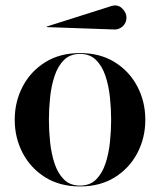

<svg xmlns="http://www.w3.org/2000/svg" viewBox="-20 -661 576 691"><path d="M388.2 -555 149.2 -563.4 147.9 -565.4 378.2 -638.4Q402.2 -646.9 418.8 -631.5Q435.2 -616.1 435.2 -597.4Q435.2 -578.6 421.1 -565.9Q407 -553.2 388.2 -555ZM33 -230Q33 -295 61.6 -349.6Q90.1 -404.1 142.8 -437.1Q195.5 -470 268 -470Q340.5 -470 393.2 -437.1Q445.9 -404.1 474.4 -349.6Q503 -295 503 -230Q503 -165 474.4 -110.4Q445.9 -55.9 393.2 -22.9Q340.5 10 268 10Q195.5 10 142.8 -22.9Q90.1 -55.9 61.6 -110.4Q33 -165 33 -230ZM156 -230Q156 -191 160.3 -149.5Q164.6 -108 176.4 -72.5Q188.1 -37 210.2 -15Q232.4 7 268 7Q303.6 7 325.8 -15Q347.9 -37 359.6 -72.5Q371.4 -108 375.7 -149.5Q380 -191 380 -230Q380 -269 375.7 -310.5Q371.4 -352 359.6 -387.5Q347.9 -423 325.8 -445Q303.6 -467 268 -467Q232.4 -467 210.2 -445Q188.1 -423 176.4 -387.5Q164.6 -352 160.3 -310.5Q156 -269 156 -230Z"/></svg>

Font: Bodoni* 72 Medium
Style: Regular
Weight: 500
Version: Version 1.002; ttfautohint (v0.97) -l 8 -r 50 -G 200 -x 14 -